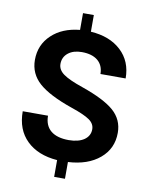

<svg xmlns="http://www.w3.org/2000/svg" viewBox="-97 -875 810 1041"><g transform="rotate(10 308.5 -354.5)"><path d="M44.9 -224.1C44.9 -156.2 65.4 -103 106 -63.5C146.5 -23.9 202.6 -1 274.4 4.4V96.7H334V4.4C406.2 0.5 464.4 -19.5 507.8 -56.2C551.3 -92.8 572.8 -140.1 572.8 -198.2C572.8 -246.6 554.7 -286.6 518.6 -318.4C482.4 -350.1 423.3 -379.9 340.8 -408.7C290.5 -425.8 254.9 -441.9 233.9 -457C212.4 -472.2 201.7 -490.7 201.7 -512.7C201.7 -537.6 211.4 -558.1 230.5 -573.2C249.5 -588.4 274.9 -595.7 305.7 -595.7C379.9 -595.7 424.8 -560.1 424.8 -496.1H563.5C563.5 -559.1 542.5 -609.9 501 -648.4C459.5 -687 403.8 -708.5 334 -712.9V-804.7H274.4V-712.4C210.4 -706.1 158.7 -685.1 120.1 -648.4C81.1 -611.8 61.5 -565.9 61.5 -509.8C61.5 -459.5 80.6 -417 118.7 -383.3C156.7 -349.6 218.3 -317.9 303.7 -288.6C351.1 -272.5 384.3 -257.8 403.8 -244.1C423.3 -230.5 433.1 -213.4 433.1 -192.9C433.1 -143.6 387.7 -113.3 317.4 -113.3C232.9 -113.3 184.1 -150.4 184.1 -224.1Z"/></g></svg>

Font: Estedad Bold
Style: Regular
Weight: 700
Designer: Amin Abedi
Version: Version 7.3